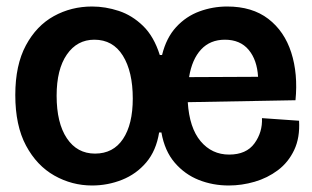

<svg xmlns="http://www.w3.org/2000/svg" viewBox="-20 -556 960 590"><path d="M263 14Q201 14 147 -16.5Q93 -47 60 -108.5Q27 -170 27 -264Q27 -356 59.5 -416.5Q92 -477 145.5 -506.5Q199 -536 263 -536Q304 -536 345 -522.5Q386 -509 419.5 -476.5Q453 -444 471 -387H478Q491 -440 521.5 -473Q552 -506 593 -521Q634 -536 678 -536Q755 -536 804.5 -498Q854 -460 875 -394.5Q896 -329 888 -248L557 -242Q562 -163 596.5 -122Q631 -81 684 -81Q737 -81 762 -115.5Q787 -150 785 -193L899 -185Q902 -133 884 -95Q866 -57 834 -33Q802 -9 762.5 2.5Q723 14 683 14Q634 14 591 -3Q548 -20 517 -56Q486 -92 476 -149H469Q460 -93 429.5 -57Q399 -21 355 -3.5Q311 14 263 14ZM671 -434Q626 -434 598 -404Q570 -374 561 -319L773 -320Q770 -372 744 -403Q718 -434 671 -434ZM272 -84Q328 -84 358 -129Q388 -174 388 -253Q388 -336 357.5 -385Q327 -434 270 -434Q217 -434 185.5 -388.5Q154 -343 154 -262Q154 -178 185.5 -131Q217 -84 272 -84Z"/></svg>

Font: Bricolage Grotesque 96pt SemiBold
Style: Regular
Weight: 600
Designer: Mathieu Triay
Foundry: Atelier Triay
Version: Version 1.001; ttfautohint (v1.8.4.7-5d5b);gftools[0.9.33.de